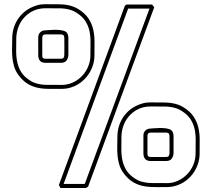

<svg xmlns="http://www.w3.org/2000/svg" viewBox="-20 -898 1023 927"><path d="M546.9 -243.2Q547.9 -271.5 556.6 -296.1Q565.4 -320.8 581.1 -341.1Q596.7 -361.3 618.4 -376Q640.1 -390.6 667.5 -398.4Q685.5 -403.8 705.6 -403.6Q725.6 -403.3 743.7 -403.3Q759.8 -403.3 775.6 -403.1Q791.5 -402.8 806.9 -400.6Q822.3 -398.4 837.2 -393.6Q852.1 -388.7 866.2 -379.9Q898.9 -359.4 915 -334.7Q931.2 -310.1 937.7 -282Q944.3 -253.9 944.1 -222.4Q943.8 -190.9 943.8 -156.2Q943.8 -130.4 935.5 -106Q927.2 -81.5 912.4 -61Q897.5 -40.5 877 -25.1Q856.4 -9.8 831.5 -2Q810.5 4.9 788.1 5.1Q765.6 5.4 743.7 5.4Q727.5 5.4 712.4 4.9Q697.3 4.4 682.6 2.2Q668 0 653.8 -4.4Q639.6 -8.8 625 -17.1Q610.4 -25.4 598.1 -37.4Q585.9 -49.3 576.2 -62.5Q562 -82 555.7 -103.8Q549.3 -125.5 547.4 -147.9Q545.4 -170.4 546.1 -193.6Q546.9 -216.8 546.9 -240.2ZM39.1 -717.3Q40 -745.6 48.8 -770.3Q57.6 -794.9 73.2 -815.2Q88.9 -835.4 110.6 -850.1Q132.3 -864.7 159.7 -872.6Q177.7 -877.9 197.8 -877.7Q217.8 -877.4 235.8 -877.4Q252 -877.4 267.8 -877.2Q283.7 -877 299.1 -874.8Q314.5 -872.6 329.3 -867.7Q344.2 -862.8 358.4 -854Q391.1 -833.5 407.2 -808.8Q423.3 -784.2 429.9 -756.1Q436.5 -728 436.3 -696.5Q436 -665 436 -630.4Q436 -604.5 427.7 -580.1Q419.4 -555.7 404.5 -535.2Q389.6 -514.6 369.1 -499.3Q348.6 -483.9 323.7 -476.1Q302.7 -469.2 280.3 -469Q257.8 -468.8 235.8 -468.8Q219.7 -468.8 204.6 -469.2Q189.5 -469.7 174.8 -471.9Q160.2 -474.1 146 -478.5Q131.8 -482.9 117.2 -491.2Q102.5 -499.5 90.3 -511.5Q78.1 -523.4 68.4 -536.6Q54.2 -556.2 47.9 -577.9Q41.5 -599.6 39.6 -622.1Q37.6 -644.5 38.3 -667.7Q39.1 -690.9 39.1 -714.4ZM590.8 -876H714.4L724.6 -862.8Q644.5 -646.5 564.7 -429.9Q484.9 -213.4 405.3 3.4Q402.8 4.9 400.1 6.3Q397.5 7.8 395 9.8H272Q270 5.9 268.3 2.4Q266.6 -1 264.2 -4.4Q343.8 -221.2 423.6 -437.7Q503.4 -654.3 583 -870.6ZM566.4 -241.7Q566.4 -210.4 565.9 -181.2Q565.4 -151.9 570.8 -125.2Q576.2 -98.6 590.3 -75.7Q604.5 -52.7 634.3 -34.2Q647 -25.9 660.4 -22Q673.8 -18.1 687.5 -16.1Q701.2 -14.2 715.1 -14.2Q729 -14.2 743.7 -14.2Q763.7 -14.2 784.9 -13.9Q806.2 -13.7 825.2 -20Q847.7 -27.3 866 -41.3Q884.3 -55.2 897.2 -73.2Q910.2 -91.3 917.2 -112.8Q924.3 -134.3 924.3 -157.7Q924.3 -189 924.8 -218Q925.3 -247.1 919.9 -273.2Q914.6 -299.3 900.1 -322Q885.7 -344.7 856 -363.3Q842.8 -371.6 829.3 -375.7Q815.9 -379.9 801.8 -381.8Q787.6 -383.8 773.2 -383.8Q758.8 -383.8 743.7 -383.8Q726.6 -383.8 708.7 -384Q690.9 -384.3 673.8 -380.4Q649.4 -374.5 629.9 -361.1Q610.4 -347.7 596.4 -329.3Q582.5 -311 575 -288.3Q567.4 -265.6 566.4 -241.7ZM58.6 -715.8Q58.6 -684.6 58.1 -655.3Q57.6 -626 63 -599.4Q68.4 -572.8 82.5 -549.8Q96.7 -526.9 126.5 -508.3Q139.2 -500 152.6 -496.1Q166 -492.2 179.7 -490.2Q193.4 -488.3 207.3 -488.3Q221.2 -488.3 235.8 -488.3Q255.9 -488.3 277.1 -488Q298.3 -487.8 317.4 -494.1Q339.8 -501.5 358.2 -515.4Q376.5 -529.3 389.4 -547.4Q402.3 -565.4 409.4 -586.9Q416.5 -608.4 416.5 -631.8Q416.5 -663.1 417 -692.1Q417.5 -721.2 412.1 -747.3Q406.7 -773.4 392.3 -796.1Q377.9 -818.8 348.1 -837.4Q335 -845.7 321.5 -849.9Q308.1 -854 293.9 -856Q279.8 -857.9 265.4 -857.9Q251 -857.9 235.8 -857.9Q218.8 -857.9 200.9 -858.2Q183.1 -858.4 166 -854.5Q141.6 -848.6 122.1 -835.2Q102.5 -821.8 88.6 -803.5Q74.7 -785.2 67.1 -762.5Q59.6 -739.7 58.6 -715.8ZM598.6 -856.4Q520 -643.6 442.6 -432.9Q365.2 -222.2 287.1 -9.8H389.2Q467.8 -222.7 545.4 -433.1Q623 -643.6 701.7 -856.4ZM817.9 -156.2Q815.9 -139.6 807.6 -130.1Q799.3 -120.6 781.2 -120.6H706.5Q699.7 -120.6 693.4 -122.6Q687 -124.5 681.6 -129.4Q676.3 -135.3 674.3 -142.8Q672.4 -150.4 672.4 -157.7V-243.2Q672.4 -258.3 681.9 -267.8Q691.4 -277.3 706.5 -277.3Q710 -277.3 722.9 -278.6Q735.8 -279.8 751.7 -280Q767.6 -280.3 783 -278.1Q798.3 -275.9 807.1 -269.5Q813 -264.6 815.4 -256.6Q817.9 -248.5 817.9 -241.7ZM310.1 -630.4Q308.1 -613.8 299.8 -604.2Q291.5 -594.7 273.4 -594.7H198.7Q191.9 -594.7 185.5 -596.7Q179.2 -598.6 173.8 -603.5Q168.5 -609.4 166.5 -616.9Q164.6 -624.5 164.6 -631.8V-717.3Q164.6 -732.4 174.1 -741.9Q183.6 -751.5 198.7 -751.5Q202.1 -751.5 215.1 -752.7Q228 -753.9 243.9 -754.2Q259.8 -754.4 275.1 -752.2Q290.5 -750 299.3 -743.7Q305.2 -738.8 307.6 -730.7Q310.1 -722.7 310.1 -715.8ZM290.5 -631.8Q290.5 -652.3 290.8 -672.9Q291 -693.4 290.5 -713.9Q290.5 -718.3 289.8 -721.4Q289.1 -724.6 286.6 -728.5Q281.2 -731.9 273.4 -731.9H199.2Q184.1 -731.9 184.1 -715.8V-630.4Q184.1 -627 184.8 -622.8Q185.5 -618.7 189 -616.7Q191.4 -615.2 194.1 -614.7Q196.8 -614.3 199.2 -614.3H273.4Q283.7 -614.3 286.6 -618.4Q289.6 -622.6 290.5 -631.8ZM798.3 -157.7Q798.3 -178.2 798.6 -198.7Q798.8 -219.2 798.3 -239.7Q798.3 -244.1 797.6 -247.3Q796.9 -250.5 794.4 -254.4Q789.1 -257.8 781.2 -257.8H707Q691.9 -257.8 691.9 -241.7V-156.2Q691.9 -152.8 692.6 -148.7Q693.4 -144.5 696.8 -142.6Q699.2 -141.1 701.9 -140.6Q704.6 -140.1 707 -140.1H781.2Q791.5 -140.1 794.4 -144.3Q797.4 -148.4 798.3 -157.7Z"/></svg>

Font: Preussische VI 9 Linie
Style: Regular
Weight: 400
Designer: Peter Wiegel
Foundry: Peter Wiegel
Version: Version 1.000 2009 initial release